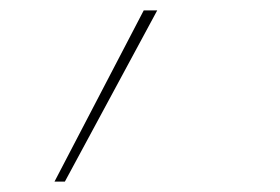

<svg xmlns="http://www.w3.org/2000/svg" viewBox="-20 -116 540 370"><path d="M85 234 257 -96H283L105 234Z"/></svg>

Font: Iosevka Aile Thin
Style: Italic
Weight: 100
Italic angle: -9°
Designer: Belleve Invis
Foundry: Belleve Invis
Version: Version 31.1.0; ttfautohint (v1.8.4)